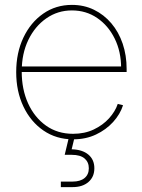

<svg xmlns="http://www.w3.org/2000/svg" viewBox="-20 -557 579 781"><path d="M277.3 9.8Q209 9.8 156.7 -26.1Q104.5 -62 75.2 -123.8Q45.9 -185.5 45.9 -263.7Q45.9 -342.3 75.2 -404.1Q104.5 -465.8 155.8 -501.5Q207 -537.1 272.5 -537.1Q321.8 -537.1 362.3 -517.3Q402.8 -497.6 432.9 -462.2Q462.9 -426.8 479 -379.4Q495.1 -332 495.1 -276.4V-264.2H57.6V-286.6H481.9L472.7 -280.3Q472.7 -347.2 446.5 -400.1Q420.4 -453.1 375.2 -483.9Q330.1 -514.6 272.5 -514.6Q214.8 -514.6 168.5 -482.4Q122.1 -450.2 95.2 -394.5Q68.4 -338.9 68.4 -267.1V-265.1Q68.4 -193.8 94.2 -136.7Q120.1 -79.6 167 -46.1Q213.9 -12.7 277.3 -12.7Q324.2 -12.7 361.3 -30.3Q398.4 -47.9 423.6 -75.7Q448.7 -103.5 459 -134.3L480.5 -128.9Q468.8 -92.3 440.2 -60.8Q411.6 -29.3 370.4 -9.8Q329.1 9.8 277.3 9.8ZM227.5 204.1V181.6H275.4Q306.6 181.6 324 167.2Q341.3 152.8 341.3 127.4Q341.3 102.5 324 87.6Q306.6 72.8 272 72.8H243.2L262.7 -8.8H283.7V0L271.5 50.3Q314.9 51.3 339.4 71.8Q363.8 92.3 363.8 127.4Q363.8 162.6 339.8 183.3Q315.9 204.1 275.4 204.1Z"/></svg>

Font: Inter 24pt Thin
Style: Regular
Weight: 250
Designer: Rasmus Andersson
Foundry: rsms
Version: Version 4.001;git-66647c0bb